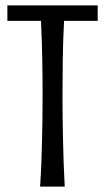

<svg xmlns="http://www.w3.org/2000/svg" viewBox="-20 -691 389 711"><path d="M7.3 -670.9H341.8V-613.8H217.3Q213.4 -542 212.4 -470.2Q211.4 -398.4 211.4 -335.9Q211.4 -298.3 211.9 -256.8Q212.4 -215.3 213.4 -172.1Q214.4 -128.9 215.8 -85.2Q217.3 -41.5 219.7 0H128.4Q131.3 -41.5 133.1 -85.2Q134.8 -128.9 135.7 -172.1Q136.7 -215.3 137.2 -256.8Q137.7 -298.3 137.7 -335.9Q137.7 -398.4 136.5 -470.2Q135.3 -542 131.8 -613.8H7.3Z"/></svg>

Font: Crushed
Style: Regular
Weight: 400
Width: 3
Designer: Astigmatic (AOETI)
Foundry: Astigmatic (AOETI)
Version: Version 001.001